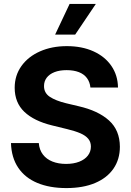

<svg xmlns="http://www.w3.org/2000/svg" viewBox="-20 -953 670 983"><path d="M320.9 -593.9Q284.9 -593.9 258.9 -583.7Q232.9 -573.4 219.1 -555.1Q205.4 -536.7 205.4 -513.1Q204.9 -477.5 234.9 -457.4Q265 -437.4 318.4 -424.4L382 -409.3Q482.3 -386.5 537.8 -336.5Q593.3 -286.5 593.8 -201.8Q593.8 -137.5 561.1 -89.8Q528.3 -42.1 466.9 -16.1Q405.5 9.9 319.9 9.9Q234.2 9.9 171.1 -16.4Q108 -42.8 73.3 -94.4Q38.5 -146 36.2 -220.6H178.6Q181.4 -185.9 199.7 -161.9Q217.9 -138 248.5 -125.9Q279.1 -113.8 318.2 -113.8Q356.5 -113.8 385.4 -125Q414.2 -136.2 429.8 -156.4Q445.4 -176.6 445.4 -202.6Q445.4 -226 431.8 -242.5Q418.2 -258.9 392 -270.4Q365.8 -281.8 324.6 -291.8L247.1 -310.8Q154.1 -333.4 104.6 -380.5Q55.2 -427.7 55.2 -503.6Q55.2 -566.6 89.7 -614.9Q124.1 -663.1 184.8 -690Q245.5 -716.8 322.2 -716.8Q399.5 -716.8 458.5 -690.2Q517.4 -663.5 550.3 -615.5Q583.2 -567.5 584.1 -505H442.9Q440.1 -533.1 425.1 -553.3Q410.1 -573.5 383.7 -583.7Q357.2 -593.9 320.9 -593.9ZM336.3 -932.8H470.6L365 -776H262.3Z"/></svg>

Font: Pretendard GOV Variable
Style: Regular
Weight: 400
Designer: Base glyphs from Inter by Rasmus Andersson; Hangul glyphs from Noto Sans CJK(Source Han Sans) by Jang Soo-young and Kang
Foundry: Kil Hyung-jin
Version: Version 1.307;Glyphs 3.2 (3192)